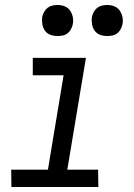

<svg xmlns="http://www.w3.org/2000/svg" viewBox="-20 -753 540 773"><path d="M26 0 25 -70H173L236 -450H112V-520H326L251 -70H375L376 0ZM411 -608Q396 -608 382.5 -613Q369 -618 361 -629.5Q353 -641 350.5 -655.5Q348 -670 350 -685Q352 -695 357.5 -705Q363 -715 371.5 -721.5Q380 -728 390.5 -730.5Q401 -733 412 -733Q427 -733 440.5 -727.5Q454 -722 462 -710.5Q470 -699 473 -684.5Q476 -670 473 -655Q471 -645 465.5 -635Q460 -625 451.5 -618.5Q443 -612 432.5 -610Q422 -608 411 -608ZM211 -608Q196 -608 182.5 -613Q169 -618 161 -629.5Q153 -641 150.5 -655.5Q148 -670 150 -685Q152 -695 157.5 -705Q163 -715 171.5 -721.5Q180 -728 190.5 -730.5Q201 -733 212 -733Q227 -733 240.5 -727.5Q254 -722 262 -710.5Q270 -699 273 -684.5Q276 -670 273 -655Q271 -645 265.5 -635Q260 -625 251.5 -618.5Q243 -612 232.5 -610Q222 -608 211 -608Z"/></svg>

Font: Iosevka SS18
Style: Italic
Weight: 400
Italic angle: -9°
Monospace: yes
Designer: Belleve Invis
Foundry: Belleve Invis
Version: Version 25.1.1; ttfautohint (v1.8.4)